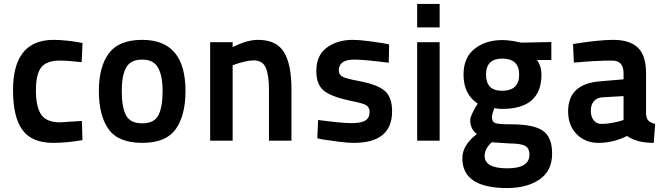

<svg xmlns="http://www.w3.org/2000/svg" viewBox="-20 -713 3376 973"><path d="M252 -511Q283 -511 319.5 -507Q356 -503 377 -499L398 -495L394 -398Q321 -406 283 -406Q216 -406 189 -371.5Q162 -337 162 -256Q162 -171 189 -132Q216 -93 284 -93L395 -100L398 -3Q318 11 249 11Q142 11 94 -54Q46 -119 46 -256Q46 -511 252 -511Z M701 -511Q920 -511 920 -252Q920 -128 870.5 -58.5Q821 11 701 11Q580 11 530.5 -58Q481 -127 481 -252Q481 -374 531.5 -442.5Q582 -511 701 -511ZM804 -252Q804 -329 781 -370Q758 -411 701 -411Q642 -411 619.5 -371Q597 -331 597 -252Q597 -170 618.5 -129Q640 -88 701 -88Q762 -88 783 -129.5Q804 -171 804 -252Z M1159 0H1045V-499H1159V-474Q1232 -511 1287 -511Q1381 -511 1419 -449Q1457 -387 1457 -261V0H1343V-260Q1343 -332 1327 -369.5Q1311 -407 1265 -407Q1245 -407 1218.5 -400.5Q1192 -394 1175 -388L1159 -382Z M1952 -488 1950 -395Q1827 -411 1775 -411Q1697 -411 1697 -356Q1697 -334 1716.5 -324Q1736 -314 1796 -303Q1892 -285 1929.5 -253Q1967 -221 1967 -149Q1967 11 1773 11Q1741 11 1695 5Q1649 -1 1618 -6L1588 -12L1592 -105Q1711 -89 1762 -89Q1811 -89 1832 -102.5Q1853 -116 1853 -146Q1853 -169 1836 -179.5Q1819 -190 1762 -201Q1667 -220 1625 -250.5Q1583 -281 1583 -353Q1583 -433 1636.5 -472Q1690 -511 1767 -511Q1799 -511 1845.5 -505Q1892 -499 1922 -494Z M2094 0V-499H2208V0ZM2094 -574V-693H2208V-574Z M2550 240Q2323 240 2323 89Q2323 22 2397 -34Q2363 -57 2363 -106Q2363 -116 2372.5 -136.5Q2382 -157 2391 -172L2401 -188Q2329 -235 2329 -335Q2329 -421 2385 -465.5Q2441 -510 2526 -510Q2543 -510 2566.5 -507Q2590 -504 2605 -500L2621 -497L2774 -500V-409H2701Q2724 -378 2724 -335Q2724 -161 2524 -161Q2505 -161 2485 -165Q2473 -133 2473 -120Q2473 -96 2489 -89.5Q2505 -83 2572 -83Q2684 -83 2731 -50.5Q2778 -18 2778 65Q2778 153 2714 196.5Q2650 240 2550 240ZM2563 14 2472 8Q2436 41 2436 77Q2436 140 2551 140Q2663 140 2663 71Q2663 37 2640 25.5Q2617 14 2563 14ZM2524 -253Q2611 -253 2611 -335Q2611 -416 2525 -416Q2443 -416 2443 -335Q2443 -253 2524 -253Z M3254 -342V-136Q3256 -111 3266.5 -101Q3277 -91 3300 -85L3293 11Q3206 11 3158 -24Q3088 11 3012 11Q2946 11 2902.5 -33Q2859 -77 2859 -149Q2859 -289 3023 -301L3140 -311V-343Q3140 -406 3082 -406Q3042 -406 2993.5 -403.5Q2945 -401 2916 -398L2888 -396L2884 -490Q3014 -511 3088 -511Q3171 -511 3212.5 -471.5Q3254 -432 3254 -342ZM3140 -226 3036 -220Q3006 -219 2990 -200.5Q2974 -182 2974 -152Q2974 -122 2988.5 -103.5Q3003 -85 3028 -85Q3052 -85 3080 -90Q3108 -95 3124 -100L3140 -105Z"/></svg>

Font: TypoPRO Titillium Maps
Style: 800 wt
Weight: 800
Designer: Campivisivi
Foundry: Accademia di Belle Arti di Urbino and students of MA course of Visual design
Version: Version 001.001